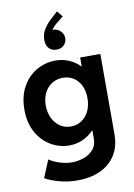

<svg xmlns="http://www.w3.org/2000/svg" viewBox="-109 -892 816 1172"><g transform="rotate(-10 299.0 -306.0)"><path d="M75.2 164.1 120.1 55.7Q146 73.7 184.8 85.9Q223.6 98.1 261.7 98.6Q297.9 98.1 333.3 85.9Q368.7 73.7 392.3 47.4Q416 21 416 -18.6V-72.3H414.6Q384.3 -40.5 345.2 -23.2Q306.2 -5.9 261.7 -5.9Q202.1 -6.3 148.7 -37.1Q95.2 -67.9 62.3 -127.2Q29.3 -186.5 29.3 -268.6Q29.3 -350.1 62.5 -409.7Q95.7 -469.2 150.4 -500.2Q205.1 -531.2 266.6 -531.2Q311 -531.2 349.1 -515.4Q387.2 -499.5 417 -469.7H419.9V-523.4H544.9V-26.4Q544.9 51.3 509.8 105.2Q474.6 159.2 413.8 186Q353 212.9 275.4 212.9Q217.3 212.9 163.8 198.5Q110.4 184.1 75.2 164.1ZM420.9 -271.5Q420.9 -315.9 404.8 -349.4Q388.7 -382.8 359.6 -401.4Q330.6 -419.9 293.9 -419.9Q255.9 -419.9 225.8 -401.1Q195.8 -382.3 179 -348.6Q162.1 -314.9 162.1 -271.5Q162.1 -228 178.7 -193.1Q195.3 -158.2 224.9 -138.2Q254.4 -118.2 292 -118.2Q329.1 -118.2 358.6 -137.9Q388.2 -157.7 404.5 -192.4Q420.9 -227.1 420.9 -271.5ZM358.4 -789.1 313.5 -752.9Q293.9 -736.3 281.7 -718.3Q283.7 -718.8 288.1 -718.8Q303.2 -718.8 317.6 -710.7Q332 -702.6 341.3 -688.5Q350.6 -674.3 350.6 -656.2Q350.6 -638.2 341.8 -624Q333 -609.9 318.6 -602.5Q304.2 -595.2 288.1 -595.7Q259.8 -594.7 241.2 -613.3Q222.7 -631.8 222.7 -666Q222.7 -702.6 240.7 -731.4Q258.8 -760.3 281.2 -781.2L329.1 -825.2Z"/></g></svg>

Font: Reddit Sans Strawberry
Style: Bold
Weight: 700
Designer: Stephen Hutchings
Foundry: Reddit
Version: Version 1.013